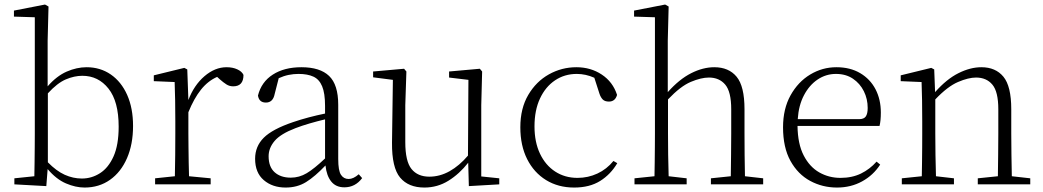

<svg xmlns="http://www.w3.org/2000/svg" viewBox="-20 -820 4637 854"><path d="M192.9 -404.8V-98.1Q230.5 -59.6 267.8 -42.7Q305.2 -25.9 344.2 -25.9Q387.7 -25.9 425 -49.8Q462.4 -73.7 485.1 -124.5Q507.8 -175.3 507.8 -256.8Q507.8 -368.7 462.6 -425.8Q417.5 -482.9 346.2 -482.9Q310.5 -482.9 272.7 -466.8Q234.9 -450.7 192.9 -404.8ZM191.9 -639.2V-436Q231.9 -481.9 276.6 -501.5Q321.3 -521 365.2 -521Q425.8 -521 472.7 -488.8Q519.5 -456.5 545.7 -397.7Q571.8 -338.9 571.8 -259.8Q571.8 -178.2 544.9 -116.5Q518.1 -54.7 469.5 -20.3Q420.9 14.2 356 14.2Q316.4 14.2 273.4 -4.2Q230.5 -22.5 191.9 -67.9L186 7.8L43.9 0V-26.9L132.8 -36.1Q133.3 -63.5 133.8 -97.7Q134.3 -131.8 134.5 -165.8Q134.8 -199.7 134.8 -226.1V-743.2L42 -746.1V-772.9L180.2 -799.8L195.8 -791Z M813 -511.2 817.9 -375Q842.8 -440.9 889.4 -481Q936 -521 987.8 -521Q1015.1 -521 1035.6 -511.5Q1056.2 -502 1063 -486.8Q1063 -436 1017.1 -436Q1000.5 -436 987.1 -444.6Q973.6 -453.1 957 -467.8L945.8 -478Q904.8 -460 873.8 -421.1Q842.8 -382.3 817.9 -320.8V-226.1Q817.9 -199.7 818.4 -165.8Q818.8 -131.8 819.3 -97.7Q819.8 -63.5 820.8 -36.1L917 -26.9V0H669.9V-26.9L757.8 -36.1Q758.8 -77.1 759.3 -131.3Q759.8 -185.5 759.8 -226.1V-280.8Q759.8 -379.9 756.8 -455.1L664.1 -459V-484.9L799.8 -518.1Z M1425.8 -115.2V-289.1Q1391.1 -280.8 1356.7 -270.8Q1322.3 -260.7 1294.4 -250Q1228 -224.6 1201.4 -193.1Q1174.8 -161.6 1174.8 -125Q1174.8 -77.6 1201.7 -53.7Q1228.5 -29.8 1273.4 -29.8Q1311 -29.8 1344.2 -49.6Q1377.4 -69.3 1425.8 -115.2ZM1575.7 -44.9 1590.8 -27.8Q1560.1 13.2 1511.7 13.2Q1474.1 13.2 1453.4 -12.5Q1432.6 -38.1 1427.7 -84Q1380.9 -34.7 1341.6 -10.3Q1302.2 14.2 1250.5 14.2Q1191.9 14.2 1153.3 -18.8Q1114.7 -51.8 1114.7 -113.8Q1114.7 -168.9 1153.1 -207.3Q1191.4 -245.6 1283.7 -276.9Q1316.4 -288.1 1353.3 -297.9Q1390.1 -307.6 1425.8 -314.9V-349.1Q1425.8 -405.3 1412.8 -436.3Q1399.9 -467.3 1373.8 -479.2Q1347.7 -491.2 1307.6 -491.2Q1285.6 -491.2 1263.9 -486.8Q1242.2 -482.4 1219.7 -472.2L1201.7 -401.9Q1194.3 -363.8 1162.6 -363.8Q1132.3 -363.8 1127.4 -395Q1142.6 -455.6 1193.6 -488.3Q1244.6 -521 1320.8 -521Q1403.3 -521 1443.8 -482.2Q1484.4 -443.4 1484.4 -354V-112.8Q1484.4 -61 1496.6 -42.5Q1508.8 -23.9 1530.8 -23.9Q1551.8 -23.9 1575.7 -44.9Z M2120.6 -35.2 2200.7 -26.9V0L2065.4 7.8L2062.5 -96.2Q2023.4 -46.4 1974.6 -16.1Q1925.8 14.2 1867.7 14.2Q1796.9 14.2 1759.8 -30Q1722.7 -74.2 1723.6 -185.1L1727.5 -464.8L1639.6 -476.1V-502L1777.3 -514.2L1787.6 -502L1782.7 -352.1V-188Q1782.7 -102.5 1810.3 -68.4Q1837.9 -34.2 1889.6 -34.2Q1936.5 -34.2 1980 -58.6Q2023.4 -83 2061.5 -127.9L2063.5 -464.8L1977.5 -475.1V-502L2114.3 -514.2L2124.5 -502L2120.6 -352.1Z M2708.5 -104 2725.6 -94.2Q2696.3 -44.4 2649.4 -15.1Q2602.5 14.2 2533.7 14.2Q2462.9 14.2 2408.9 -19Q2355 -52.2 2324.7 -112.3Q2294.4 -172.4 2294.4 -253.9Q2294.4 -337.9 2329.6 -397.7Q2364.7 -457.5 2421.6 -489.3Q2478.5 -521 2543.5 -521Q2607.4 -521 2656.7 -488.3Q2706.1 -455.6 2724.6 -397.9Q2716.3 -368.2 2688.5 -368.2Q2670.4 -368.2 2661.1 -377.4Q2651.9 -386.7 2646.5 -402.8L2623.5 -474.1Q2585.4 -491.2 2545.4 -491.2Q2491.2 -491.2 2448.7 -462.6Q2406.2 -434.1 2381.8 -381.8Q2357.4 -329.6 2357.4 -257.8Q2357.4 -188 2381.8 -136.5Q2406.2 -85 2449.5 -56.9Q2492.7 -28.8 2548.8 -28.8Q2595.7 -28.8 2637.2 -48.1Q2678.7 -67.4 2708.5 -104Z M3293.5 -36.1 3374.5 -26.9V0H3142.1V-26.9L3230.5 -36.1Q3231 -77.1 3231.7 -130.9Q3232.4 -184.6 3232.4 -226.1V-334Q3232.4 -412.1 3205.8 -443.6Q3179.2 -475.1 3133.3 -475.1Q3098.6 -475.1 3052.7 -455.8Q3006.8 -436.5 2951.2 -377.9V-226.1Q2951.2 -185.5 2951.9 -131.3Q2952.6 -77.1 2954.1 -36.1L3034.2 -26.9V0H2802.2V-26.9L2891.1 -36.1Q2891.6 -63.5 2892.1 -97.7Q2892.6 -131.8 2892.8 -165.8Q2893.1 -199.7 2893.1 -226.1V-743.2L2800.3 -746.1V-772.9L2938.5 -799.8L2954.1 -791L2950.2 -639.2V-410.2Q3001.5 -467.8 3054.2 -494.4Q3106.9 -521 3157.2 -521Q3221.2 -521 3256.3 -478.8Q3291.5 -436.5 3291.5 -334V-226.1Q3291.5 -184.6 3292 -130.6Q3292.5 -76.7 3293.5 -36.1Z M3528.3 -290H3801.3Q3822.8 -290 3831.1 -302.2Q3839.4 -314.5 3839.4 -339.8Q3839.4 -379.9 3822.3 -414.3Q3805.2 -448.7 3773.7 -470Q3742.2 -491.2 3698.2 -491.2Q3653.8 -491.2 3616.7 -466.3Q3579.6 -441.4 3555.9 -396.2Q3532.2 -351.1 3528.3 -290ZM3892.1 -259.8H3527.3Q3528.3 -179.7 3554.7 -128.7Q3581.1 -77.6 3624 -53.2Q3667 -28.8 3718.3 -28.8Q3770 -28.8 3809.6 -48.1Q3849.1 -67.4 3878.9 -101.1L3895 -87.9Q3864.3 -40.5 3814.5 -13.2Q3764.6 14.2 3703.1 14.2Q3638.2 14.2 3583.5 -15.4Q3528.8 -44.9 3495.8 -104.5Q3462.9 -164.1 3462.9 -253.9Q3462.9 -335.9 3496.3 -396Q3529.8 -456.1 3583.7 -488.5Q3637.7 -521 3700.2 -521Q3761.7 -521 3806.2 -494.6Q3850.6 -468.3 3874.3 -422.9Q3897.9 -377.4 3897.9 -319.8Q3897.9 -282.7 3892.1 -259.8Z M4480.5 -36.1 4562.5 -26.9V0H4329.1V-26.9L4418.5 -36.1Q4418.9 -77.1 4419.7 -130.9Q4420.4 -184.6 4420.4 -226.1V-334Q4420.4 -412.1 4394 -443.6Q4367.7 -475.1 4321.3 -475.1Q4287.6 -475.1 4241.2 -455.3Q4194.8 -435.5 4140.1 -377.9V-226.1Q4140.1 -185.5 4140.9 -131.3Q4141.6 -77.1 4143.1 -36.1L4223.1 -26.9V0H3991.2V-26.9L4080.1 -36.1Q4080.6 -63.5 4081.1 -97.7Q4081.5 -131.8 4081.8 -165.8Q4082 -199.7 4082 -226.1V-280.8Q4082 -379.9 4079.1 -455.1L3986.3 -459V-484.9L4122.1 -518.1L4135.3 -511.2L4139.2 -410.2Q4190.4 -468.3 4243.2 -494.6Q4295.9 -521 4345.2 -521Q4408.2 -521 4443.1 -478.8Q4478 -436.5 4478 -334V-226.1Q4478 -184.6 4478.8 -130.6Q4479.5 -76.7 4480.5 -36.1Z"/></svg>

Font: Source Han Serif CN ExtraLight
Style: Regular
Weight: 250
Designer: Ryoko NISHIZUKA  (kana & ideographs); Frank Grießhammer (Latin, Greek & Cyrillic); Wenlong ZHANG  (bopomofo); Sandoll Co
Foundry: Adobe Systems Incorporated
Version: Version 1.001;PS 1.001;hotconv 16.6.54;makeotf.lib2.5.65590